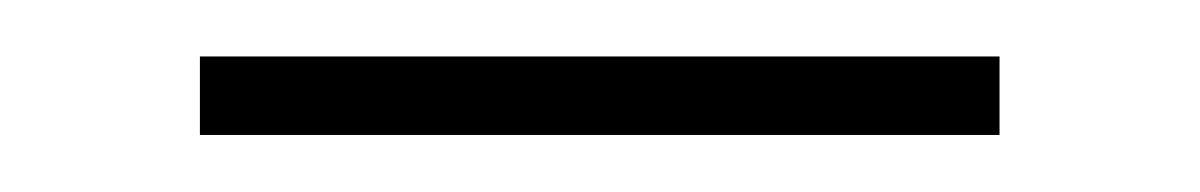

<svg xmlns="http://www.w3.org/2000/svg" viewBox="-20 -727 425 68"><path d="M50.8 -679.2V-707H334V-679.2Z"/></svg>

Font: Rawline ExtraLight
Style: Regular
Weight: 275
Designer: Matt McInerney, Pablo Impallari, Rodrigo Fuenzalida
Foundry: Matt McInerney, Pablo Impallari, Rodrigo Fuenzalida
Version: Version 4.020;PS 004.020;hotconv 1.0.88;makeotf.lib2.5.64775